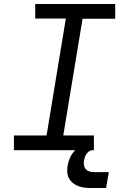

<svg xmlns="http://www.w3.org/2000/svg" viewBox="-20 -755 640 965"><path d="M50 0V-74H214L311 -662H157V-735H559V-661H395L298 -74H452V0ZM438 190Q421 190 404.5 188Q388 186 373.5 180.5Q359 175 346.5 165Q334 155 326.5 141Q319 127 318 110.5Q317 94 320 77Q324 54 334.5 32.5Q345 11 363.5 -5Q382 -21 405 -27.5Q428 -34 450 -34L445 0Q436 0 428 5.5Q420 11 414.5 19Q409 27 406.5 35.5Q404 44 402 53Q400 65 402 76Q404 87 411 95Q418 103 429 106.5Q440 110 452 110H527L513 190Z"/></svg>

Font: Iosevka Slab Extended Oblique
Style: Regular
Weight: 400
Width: 7
Italic angle: -9°
Monospace: yes
Designer: Belleve Invis
Foundry: Belleve Invis
Version: Version 11.1.0; ttfautohint (v1.8.3)